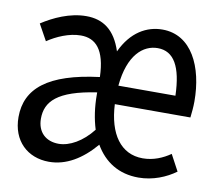

<svg xmlns="http://www.w3.org/2000/svg" viewBox="-63 -569 726 653"><g transform="rotate(10 300.0 -243.0)"><path d="M145 12C204 12 257 -20 304 -75C336 -20 386 12 454 12C504 12 549 -7 582 -31L552 -87C526 -69 494 -55 457 -55C381 -55 337 -118 332 -220H593C595 -237 597 -257 597 -276C597 -395 549 -498 448 -498C394 -498 341 -469 308 -398C285 -469 243 -498 185 -498C128 -498 73 -472 33 -446L64 -390C95 -411 138 -430 178 -430C229 -430 263 -397 266 -302C90 -280 17 -219 17 -120C17 -38 71 12 145 12ZM167 -54C123 -54 93 -81 93 -128C93 -187 131 -229 266 -249V-242C266 -198 272 -158 283 -123C248 -78 204 -54 167 -54ZM443 -433C499 -433 527 -384 530 -284H333C343 -392 393 -433 443 -433Z"/></g></svg>

Font: Hasklig
Style: Regular
Weight: 400
Monospace: yes
Designer: Paul D. Hunt, Teo Tuominen
Foundry: Adobe Systems Incorporated
Version: Version 2.030;PS 1.0;hotconv 16.6.51;makeotf.lib2.5.65220